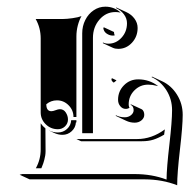

<svg xmlns="http://www.w3.org/2000/svg" viewBox="-20 -526 570 578"><path d="M39.1 0 46.9 -2H384.8Q437.7 -2 481.4 14.6Q481.7 -20 489.9 -90.6Q498 -161.1 498 -194.3Q498 -227.3 481 -254.3Q463.9 -281.2 436.3 -293.9L437.7 -295.4L467.8 -281.5Q495.6 -268.6 512.8 -241.1Q530 -213.6 530 -180.2Q530 -147 521.7 -75.6Q513.4 -4.2 513.4 31.7Q469 14.2 414.8 13.9H69.1ZM87.4 -468.8H169.2Q180.7 -468.8 198.4 -471.3Q216.1 -473.9 225.3 -477.5Q218.5 -465.6 214.2 -449.3Q210 -433.1 210 -416V-173.8H201.2Q201.2 -194.3 186.5 -209.1Q171.9 -223.9 151.4 -223.9Q133.3 -223.9 119.4 -212.2Q119.4 -191.4 134.5 -191.2Q139.6 -191.2 147.3 -194.2Q155 -197.3 160.2 -197.3Q171.6 -197.3 178.1 -187.3Q184.6 -177.2 184.6 -166.3Q184.6 -154.1 175.7 -145.5Q166.7 -137 154.3 -137Q132.8 -137 117.7 -151.9Q102.5 -166.7 102.5 -187.7V-410.2Q102.5 -441.9 87.4 -468.8ZM87.9 -19.5Q102.5 -45.9 102.5 -76.2V-154.8Q108.4 -146 116.7 -139.6L117.2 -71.3Q117.2 -64.7 116.2 -58Q115.2 -51.3 113.4 -44.9Q111.6 -38.6 110.4 -34.7Q109.1 -30.8 106.8 -25.3Q104.5 -19.8 104.5 -19.5ZM127.9 -132.8V-133.1Q140.4 -127.2 154.3 -127.2Q170.2 -127.2 181.8 -137.8Q193.4 -148.4 194.3 -164.1H210V-157.5H208.5Q207.5 -141.8 195.8 -131Q184.1 -120.1 168 -120.1Q155 -120.1 142.1 -126.2ZM210 -107.4H392.6Q437 -107.4 476.3 -136.5L474.1 -120.6Q457 -110.4 441.9 -105.6Q426.8 -100.8 406.7 -100.8H224.1ZM227.5 -125V-425.8Q227.5 -447.5 236.8 -465.9Q246.1 -484.4 262.1 -495.1Q278.1 -505.9 297.1 -505.9Q311 -505.9 323.1 -501Q335.2 -496.1 343.5 -487.5L339.4 -488.8Q333.3 -489.7 327.1 -489.7Q299.1 -489.7 279.4 -467Q259.8 -444.3 259.8 -412.1V-125ZM289.8 -396V-398.2Q297.4 -394.5 306.2 -394.5Q329.3 -394.5 345.8 -412.5Q362.3 -430.4 362.3 -456.1Q362.3 -470.5 353.1 -482.8Q344 -495.1 328.9 -502L330.3 -503.4L360.4 -489.5Q375.7 -482.4 385 -469.7Q394.3 -457 394.3 -441.9Q394.3 -415.8 377.2 -397.3Q360.1 -378.9 335.9 -378.9Q326.7 -378.9 319.8 -382.1ZM291 -441.9 292.7 -443.8 323.2 -429.7Q323.2 -424.6 324.7 -421.4L325 -419.2L319.3 -418.9Q309.8 -418.9 300.9 -425Q292 -431.2 291 -441.9ZM315.4 -285.9 316.7 -290.8 329.1 -284.9 330.6 -283.7Q326.4 -280.8 322.5 -277.3Q316.9 -280.8 315.4 -285.9ZM328.1 -179.4Q340.8 -172.9 355.5 -172.9Q366.5 -172.9 374.4 -179.3Q382.3 -185.8 382.3 -194.3Q382.3 -200 380.1 -204.2Q377.9 -208.5 374.3 -209.7L372.6 -211.9Q374.3 -211.9 376 -211.2L406.2 -197.3Q409.9 -195.6 412.1 -190.9Q414.3 -186.3 414.3 -180.4Q414.3 -170.7 405.9 -163.7Q397.5 -156.7 385.5 -156.7Q371.8 -156.7 359.4 -162.6L329.3 -176.8ZM335.4 -225.6Q335.4 -251.2 353.1 -269.2Q370.8 -287.1 396 -287.1Q429.7 -287.1 456.1 -266.8L451.4 -267.8Q439 -271.2 426 -271.2Q401.9 -271.2 384.6 -253.9Q367.4 -236.6 367.4 -211.7Q367.4 -207.5 368.7 -203.6L370.1 -202.1Q365.7 -198.2 358.4 -198.2Q348.9 -198.2 342.2 -206.2Q335.4 -214.1 335.4 -225.6Z"/></svg>

Font: AgreloyS1
Style: Medium
Weight: 400
Designer: gluk
Foundry: gluk
Version: Version 0.27